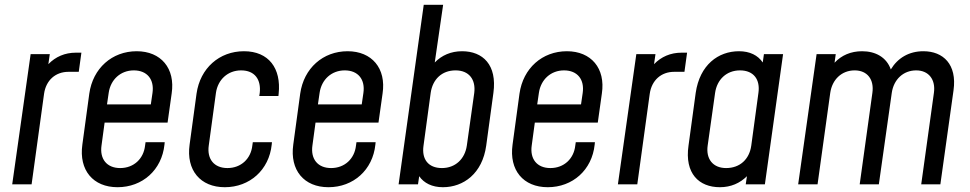

<svg xmlns="http://www.w3.org/2000/svg" viewBox="-20 -770 4050 802"><path d="M297 -550C251 -550 212 -533 182 -502L188 -544H108L31 0H112L164 -378C172 -435 212 -470 266 -470H309L320 -550Z M551 -556C448 -556 368 -485 353 -379L324 -166C309 -59 369 12 471 12C575 12 656 -60 667 -166L668 -176H588L586 -162C580 -107 539 -68 482 -68C426 -68 396 -106 404 -162L417 -258H680L697 -379C713 -485 652 -556 551 -556ZM617 -382 610 -334H427L434 -382C442 -438 484 -476 539 -476C595 -476 625 -438 617 -382Z M1116 -176H1036L1034 -162C1028 -107 987 -68 930 -68C874 -68 844 -106 852 -162L882 -382C890 -438 932 -476 987 -476C1045 -476 1071 -437 1065 -382L1063 -369H1143L1144 -379C1155 -484 1103 -556 999 -556C896 -556 816 -485 801 -379L772 -166C757 -59 817 12 919 12C1023 12 1104 -60 1115 -166Z M1432 -556C1329 -556 1249 -485 1234 -379L1205 -166C1190 -59 1250 12 1352 12C1456 12 1537 -60 1548 -166L1549 -176H1469L1467 -162C1461 -107 1420 -68 1363 -68C1307 -68 1277 -106 1285 -162L1298 -258H1561L1578 -379C1594 -485 1533 -556 1432 -556ZM1498 -382 1491 -334H1308L1315 -382C1323 -438 1365 -476 1420 -476C1476 -476 1506 -438 1498 -382Z M1910 -556C1864 -556 1825 -539 1796 -509L1831 -750H1750L1645 0H1726L1731 -34C1751 -5 1785 12 1830 12C1916 12 1995 -45 2011 -162L2041 -382C2057 -499 1997 -556 1910 -556ZM1961 -382 1930 -162C1922 -106 1882 -68 1826 -68C1769 -68 1741 -105 1749 -161L1779 -382C1787 -438 1825 -476 1883 -476C1939 -476 1968 -438 1961 -382Z M2348 -556C2245 -556 2165 -485 2150 -379L2121 -166C2106 -59 2166 12 2268 12C2372 12 2453 -60 2464 -166L2465 -176H2385L2383 -162C2377 -107 2336 -68 2279 -68C2223 -68 2193 -106 2201 -162L2214 -258H2477L2494 -379C2510 -485 2449 -556 2348 -556ZM2414 -382 2407 -334H2224L2231 -382C2239 -438 2281 -476 2336 -476C2392 -476 2422 -438 2414 -382Z M2827 -550C2781 -550 2742 -533 2712 -502L2718 -544H2638L2561 0H2642L2694 -378C2702 -435 2742 -470 2796 -470H2839L2850 -550Z M3171 -544 3166 -509C3146 -539 3112 -556 3067 -556C2980 -556 2903 -499 2886 -382L2856 -162C2839 -45 2900 12 2987 12C3033 12 3071 -5 3100 -34L3095 0H3175L3251 -544ZM3148 -382 3118 -161C3110 -105 3071 -68 3013 -68C2958 -68 2928 -106 2936 -162L2967 -382C2975 -438 3015 -476 3071 -476C3128 -476 3156 -438 3148 -382Z M3837 -556C3777 -556 3730 -528 3701 -480C3683 -531 3637 -556 3581 -556C3534 -556 3495 -539 3466 -508L3471 -544H3391L3314 0H3395L3448 -382C3456 -438 3496 -476 3550 -476C3603 -476 3632 -438 3624 -382L3571 0H3651L3705 -382C3713 -438 3753 -476 3807 -476C3859 -476 3889 -438 3881 -382L3828 0H3908L3963 -393C3978 -501 3920 -556 3837 -556Z"/></svg>

Font: Mohave
Style: Italic
Weight: 400
Italic angle: -8°
Designer: Gumpita Rahayu
Foundry: Tokotype
Version: Version 2.002;PS 002.002;hotconv 1.0.88;makeotf.lib2.5.64775